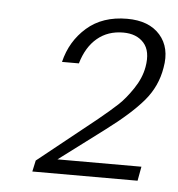

<svg xmlns="http://www.w3.org/2000/svg" viewBox="-37 -743 395 426"><g transform="rotate(5 161.0 -530.0)"><path d="M94.2 -600.1Q105.5 -647 140.4 -677.5Q175.3 -708 230 -708Q278.8 -708 303.5 -679.9Q328.1 -651.9 319.8 -606.9Q313 -564.9 285.2 -532.2Q257.3 -499.5 203.1 -459L103 -383.8H290L284.2 -352.1H49.8L55.2 -377L185.1 -481Q212.4 -503.4 227.8 -517.8Q243.2 -532.2 259.3 -556.2Q275.4 -580.1 279.8 -605Q286.1 -640.6 270 -658.7Q253.9 -676.8 224.1 -676.8Q189.9 -676.8 166.3 -657Q142.6 -637.2 131.8 -600.1Z"/></g></svg>

Font: SVN-Poppins ExtraLight
Style: Italic
Weight: 200
Italic angle: -10°
Designer: Ninad Kale (Devanagari), Jonny Pinhorn (Latin)
Foundry: Indian Type Foundry
Version: Version 3.002 2017